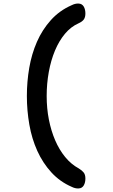

<svg xmlns="http://www.w3.org/2000/svg" viewBox="-20 -893 640 1086"><path d="M463 117Q463 127 461 136.5Q459 146 454.5 154.5Q450 163 442 168Q434 173 422 173Q414 173 405 171Q396 169 386 164Q319 135 270.5 82Q222 29 191 -39.5Q160 -108 146 -188Q132 -268 132 -350Q132 -431 145.5 -509.5Q159 -588 189 -656.5Q219 -725 267.5 -779Q316 -833 384 -863Q396 -869 405 -871Q414 -873 422 -873Q434 -873 442 -868Q450 -863 454.5 -854.5Q459 -846 461 -836.5Q463 -827 463 -817Q463 -796 454.5 -783.5Q446 -771 424 -761Q381 -742 347.5 -702Q314 -662 291 -607Q268 -552 256 -486Q244 -420 244 -350Q244 -280 256.5 -216.5Q269 -153 292 -99.5Q315 -46 348.5 -5Q382 36 426 60Q444 71 453.5 83Q463 95 463 117Z"/></svg>

Font: Maple Mono SemiBold
Style: Regular
Weight: 600
Monospace: yes
Designer: subframe7536
Version: Version 7.000